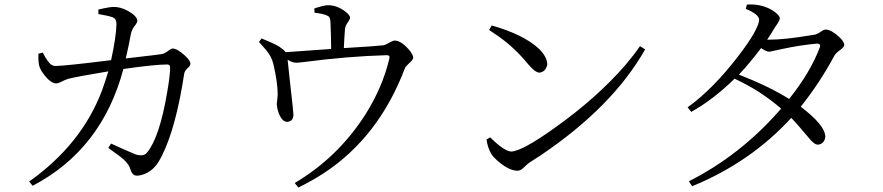

<svg xmlns="http://www.w3.org/2000/svg" viewBox="-20 -798 4000 870"><path d="M425.8 -734.4V-754.9Q481.4 -767.6 498 -766.6Q537.1 -765.6 579.1 -736.3Q601.6 -718.8 602.5 -705.1Q602.5 -695.3 588.9 -678.7Q577.1 -663.1 573.2 -644.5Q562.5 -585.9 549.8 -533.2Q593.8 -538.1 667 -546.9Q700.2 -551.8 711.9 -552.7Q726.6 -554.7 747.1 -571.3Q756.8 -578.1 762.7 -578.1Q783.2 -578.1 819.3 -544.9Q842.8 -522.5 842.8 -509.8Q842.8 -499 829.1 -488.3Q816.4 -476.6 814.5 -462.9Q777.3 -219.7 713.9 -92.8Q710 -85 706.1 -78.1Q676.8 -21.5 624 -5.9Q611.3 -2 600.6 -2Q579.1 -2 571.3 -30.3Q570.3 -31.2 570.3 -32.2Q562.5 -60.5 521.5 -90.8Q514.6 -95.7 500 -106.4Q481.4 -120.1 470.7 -127.9L483.4 -147.5Q498 -140.6 530.3 -126Q583 -102.5 595.7 -97.7Q627.9 -88.9 642.6 -102.5Q645.5 -105.5 647.5 -108.4Q703.1 -176.8 737.3 -378.9Q751 -456.1 751 -495.1Q749 -504.9 739.3 -505.9Q681.6 -505.9 539.1 -485.4Q442.4 -121.1 127.9 43.9L112.3 24.4Q350.6 -144.5 442.4 -388.7Q457 -428.7 470.7 -474.6Q335 -452.1 291 -441.4Q279.3 -438.5 252 -424.8Q242.2 -419.9 234.4 -419.9Q209 -419.9 175.8 -464.8Q164.1 -480.5 160.2 -492.2Q152.3 -511.7 154.3 -554.7L173.8 -559.6Q198.2 -511.7 215.8 -502.9Q223.6 -499 230.5 -499Q271.5 -499 483.4 -525.4Q505.9 -627.9 507.8 -688.5Q507.8 -710.9 494.1 -717.8Q492.2 -718.8 490.2 -719.7Q471.7 -726.6 425.8 -734.4Z M1405.3 -740.2 1404.3 -759.8Q1448.2 -774.4 1466.8 -774.4Q1508.8 -774.4 1547.9 -743.2Q1565.4 -728.5 1566.4 -718.8Q1566.4 -710.9 1553.7 -693.4Q1543.9 -678.7 1543 -664.1Q1540 -627.9 1538.1 -580.1Q1684.6 -588.9 1717.8 -592.8Q1724.6 -593.8 1751 -608.4Q1761.7 -614.3 1768.6 -614.3Q1795.9 -614.3 1831.1 -575.2Q1851.6 -551.8 1852.5 -537.1Q1852.5 -527.3 1831.1 -508.8Q1817.4 -496.1 1814.5 -488.3Q1697.3 -178.7 1449.2 -14.6Q1393.6 21.5 1332 51.8L1315.4 31.2Q1511.7 -85 1635.7 -279.3Q1713.9 -403.3 1744.1 -532.2Q1747.1 -545.9 1739.3 -546.9Q1736.3 -547.9 1731.4 -547.9Q1554.7 -543 1354.5 -516.6Q1331.1 -513.7 1321.3 -513.7Q1303.7 -514.6 1283.2 -527.3Q1285.2 -508.8 1294.9 -418.9Q1309.6 -290 1309.6 -279.3Q1309.6 -249 1283.2 -246.1Q1258.8 -244.1 1242.2 -287.1Q1235.4 -306.6 1234.4 -323.2Q1233.4 -329.1 1236.3 -345.7Q1238.3 -362.3 1238.3 -370.1Q1238.3 -422.9 1218.8 -507.8Q1217.8 -511.7 1216.8 -513.7Q1209 -548.8 1166 -593.8Q1165 -595.7 1162.1 -598.6Q1156.2 -604.5 1153.3 -607.4L1165 -624Q1222.7 -600.6 1245.1 -586.9Q1267.6 -571.3 1274.4 -561.5Q1278.3 -561.5 1480.5 -576.2Q1480.5 -622.1 1477.5 -695.3Q1476.6 -719.7 1467.8 -724.6Q1463.9 -726.6 1460 -728.5Q1442.4 -736.3 1405.3 -740.2Z M2196.3 -662.1 2208 -682.6Q2352.5 -641.6 2421.9 -577.1Q2459 -541 2460 -505.9Q2453.1 -472.7 2424.8 -468.8Q2406.2 -468.8 2376 -503.9Q2372.1 -507.8 2370.1 -510.7Q2311.5 -582 2238.3 -633.8Q2218.8 -647.5 2196.3 -662.1ZM2294.9 -111.3Q2343.8 -111.3 2495.1 -219.7Q2684.6 -354.5 2813.5 -502.9Q2852.5 -548.8 2879.9 -588.9L2903.3 -574.2Q2756.8 -315.4 2433.6 -96.7Q2406.2 -78.1 2377.9 -60.5Q2374 -58.6 2351.6 -37.1Q2337.9 -24.4 2325.2 -24.4Q2285.2 -24.4 2232.4 -71.3Q2214.8 -86.9 2206.1 -100.6Q2189.5 -128.9 2184.6 -166L2201.2 -175.8Q2261.7 -115.2 2294.9 -111.3Z M3695.3 -585Q3699.2 -599.6 3683.6 -600.6Q3606.4 -593.8 3520.5 -575.2Q3467.8 -563.5 3465.8 -563.5Q3451.2 -564.5 3428.7 -580.1Q3374 -507.8 3328.1 -460Q3465.8 -406.2 3555.7 -349.6Q3653.3 -471.7 3695.3 -585ZM3456.1 -618.2H3465.8Q3535.2 -618.2 3657.2 -638.7Q3665 -639.6 3669.9 -640.6Q3683.6 -642.6 3705.1 -658.2Q3713.9 -664.1 3720.7 -664.1Q3745.1 -664.1 3780.3 -632.8Q3804.7 -610.4 3805.7 -594.7Q3805.7 -585 3785.2 -570.3Q3765.6 -555.7 3759.8 -543.9Q3693.4 -420.9 3608.4 -314.5Q3718.8 -230.5 3719.7 -178.7Q3715.8 -145.5 3686.5 -142.6Q3669.9 -141.6 3643.6 -174.8Q3588.9 -240.2 3565.4 -263.7Q3380.9 -62.5 3116.2 45.9L3101.6 23.4Q3333 -93.8 3510.7 -295.9Q3515.6 -300.8 3519.5 -305.7Q3426.8 -386.7 3308.6 -441.4Q3211.9 -346.7 3112.3 -291L3095.7 -311.5Q3211.9 -395.5 3326.2 -544.9Q3418.9 -666 3419.9 -710Q3418 -733.4 3359.4 -757.8L3364.3 -777.3Q3397.5 -779.3 3423.8 -773.4Q3471.7 -762.7 3502 -734.4Q3512.7 -723.6 3513.7 -715.8Q3513.7 -706.1 3498 -683.6Q3490.2 -672.9 3485.4 -664.1Q3473.6 -643.6 3456.1 -618.2Z"/></svg>

Font: GenYoMin JP Regular
Style: Regular
Weight: 400
Version: Version 1.001;PS 1;hotconv 16.6.51;makeotf.lib2.5.65220 DEVE